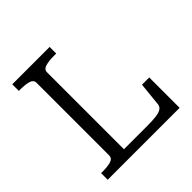

<svg xmlns="http://www.w3.org/2000/svg" viewBox="-186 -860 1010 1010"><g transform="rotate(-45 319.0 -355.0)"><path d="M329 -710H51V-661H62Q99 -661 123 -654Q147 -647 147 -625V-85Q147 -63 123 -56Q99 -49 62 -49H51V0H586V-226H532L519 -97Q518 -79 505 -69.5Q492 -60 465 -56.5Q438 -53 395 -53H225V-625Q225 -647 250 -654Q275 -661 314 -661H329Z"/></g></svg>

Font: Roboto Serif 20pt Light
Style: Regular
Weight: 300
Version: Version 1.008